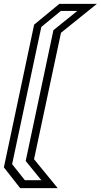

<svg xmlns="http://www.w3.org/2000/svg" viewBox="-23 -770 520 990"><path d="M81 200 -3 93 153 -643 283 -750H476.5L291.5 -601L152.5 51L274.5 200ZM105 159H190L109.5 60L252.5 -614.5L375.5 -713.5H290.5L190 -631L39.5 76.5Z"/></svg>

Font: Tourney Condensed Regular
Style: Italic
Weight: 400
Width: 3
Italic angle: -12°
Designer: Tyler Finck
Foundry: Etcetera Type Co
Version: Version 1.010; ttfautohint (v1.8.3)